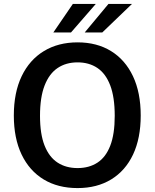

<svg xmlns="http://www.w3.org/2000/svg" viewBox="-20 -949 788 979"><path d="M375.5 10Q275.5 10 202.8 -34Q130 -78 90.2 -161Q50.5 -244 50.5 -360Q50.5 -477 90.5 -560.5Q130.5 -644 203.8 -688.5Q277 -733 375.5 -733Q474 -733 546.2 -688.5Q618.5 -644 658 -560.5Q697.5 -477 697.5 -360Q697.5 -244 658.5 -161.2Q619.5 -78.5 547 -34.2Q474.5 10 375.5 10ZM375.5 -92Q434.5 -92 477 -119.8Q519.5 -147.5 542.2 -206.2Q565 -265 565 -358.5Q565 -453.5 542 -513.8Q519 -574 476.5 -602.5Q434 -631 375.5 -631Q316.5 -631 273.8 -602.2Q231 -573.5 207.5 -513.2Q184 -453 184 -358.5Q184 -265 207.5 -206.2Q231 -147.5 273.8 -119.8Q316.5 -92 375.5 -92ZM412 -783.5 533 -929H653L501.5 -783.5ZM252 -783.5 351.5 -929H468.5L342 -783.5Z"/></svg>

Font: Public Sans Thin SemiBold
Style: Regular
Weight: 600
Version: Version 2.001